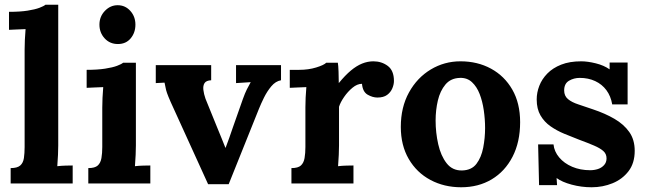

<svg xmlns="http://www.w3.org/2000/svg" viewBox="-20 -775 2733 811"><path d="M25 -65Q53 -65 65.5 -76Q78 -87 81 -107.5Q84 -128 84 -154V-565Q84 -583 85 -606.5Q86 -630 88 -652Q72 -651 50.5 -650.5Q29 -650 18 -649V-725Q65 -725 96.5 -730Q128 -735 146.5 -742Q165 -749 172 -755H226V-161Q226 -147 225 -121.5Q224 -96 222 -73Q239 -75 258 -75.5Q277 -76 287 -76V0H25Z M353 -65Q381 -65 393 -76Q405 -87 408.5 -107.5Q412 -128 412 -154V-320Q412 -338 413 -361.5Q414 -385 416 -407Q400 -406 378.5 -405.5Q357 -405 346 -404V-480Q392 -480 424 -485Q456 -490 474.5 -497Q493 -504 500 -510H554V-161Q554 -147 553 -121.5Q552 -96 550 -73Q566 -75 585.5 -75.5Q605 -76 615 -76V0H353ZM478 -589Q444 -589 422 -613Q400 -637 400 -671Q400 -705 423 -729Q446 -753 477 -753Q509 -753 530.5 -729Q552 -705 552 -671Q552 -637 532 -613Q512 -589 478 -589Z M859 3 701 -344Q690 -369 685.5 -382Q681 -395 679.5 -404.5Q678 -414 675 -426L638 -424V-500H872V-436Q851 -435 844 -424Q837 -413 839 -395.5Q841 -378 848 -358L900 -230Q908 -211 916 -191Q924 -171 932 -151H933Q941 -172 948.5 -193Q956 -214 963 -235L1006 -357Q1015 -382 1022.5 -397Q1030 -412 1039 -428L977 -424V-500H1167V-436Q1144 -432 1126 -410.5Q1108 -389 1095 -362.5Q1082 -336 1074 -316L946 3Z M1211 -65Q1239 -65 1251 -76Q1263 -87 1266.5 -107.5Q1270 -128 1270 -154V-322Q1270 -340 1271 -362.5Q1272 -385 1274 -407Q1258 -406 1236.5 -405.5Q1215 -405 1204 -404V-480H1244Q1283 -480 1315.5 -490Q1348 -500 1358 -510H1407Q1409 -500 1410 -472.5Q1411 -445 1411 -424Q1438 -457 1462 -477Q1486 -497 1509.5 -506.5Q1533 -516 1557 -516Q1592 -516 1618 -496.5Q1644 -477 1644 -433Q1644 -418 1637 -401.5Q1630 -385 1615 -374Q1600 -363 1574 -363Q1554 -363 1533 -375Q1512 -387 1509 -421Q1489 -421 1469 -404.5Q1449 -388 1433.5 -365.5Q1418 -343 1412 -324V-161Q1412 -147 1411 -121.5Q1410 -96 1408 -73Q1424 -75 1443.5 -75.5Q1463 -76 1473 -76V0H1211Z M1928 16Q1856 16 1798 -15Q1740 -46 1706.5 -103.5Q1673 -161 1673 -239Q1673 -322 1707.5 -384.5Q1742 -447 1799.5 -481.5Q1857 -516 1925 -516Q1997 -516 2054 -485Q2111 -454 2144 -396.5Q2177 -339 2177 -259Q2177 -175 2145 -113Q2113 -51 2057 -17.5Q2001 16 1928 16ZM1932 -55Q1972 -56 1992.5 -83Q2013 -110 2021 -151Q2029 -192 2029 -234Q2029 -271 2023.5 -309Q2018 -347 2006 -378Q1994 -409 1973.5 -428Q1953 -447 1923 -446Q1884 -445 1861.5 -418Q1839 -391 1829.5 -350.5Q1820 -310 1820 -266Q1820 -215 1831 -166Q1842 -117 1866.5 -85.5Q1891 -54 1932 -55Z M2479 16Q2436 16 2395 5Q2354 -6 2331 -23L2333 7H2257L2253 -165H2318Q2321 -135 2342 -110Q2363 -85 2397 -70.5Q2431 -56 2473 -56Q2490 -56 2505.5 -61Q2521 -66 2531.5 -77.5Q2542 -89 2542 -106Q2542 -125 2528.5 -137Q2515 -149 2489.5 -160Q2464 -171 2426 -185Q2395 -197 2363.5 -210Q2332 -223 2305.5 -241.5Q2279 -260 2263 -287.5Q2247 -315 2247 -355Q2247 -384 2258 -412.5Q2269 -441 2292 -464.5Q2315 -488 2350.5 -502Q2386 -516 2435 -516Q2462 -516 2496.5 -507.5Q2531 -499 2555 -482V-511H2631V-334H2566Q2560 -369 2541.5 -394Q2523 -419 2494 -432.5Q2465 -446 2429 -446Q2404 -446 2383.5 -434Q2363 -422 2363 -393Q2363 -370 2379 -356.5Q2395 -343 2423 -334Q2451 -325 2485 -313Q2536 -296 2575.5 -273Q2615 -250 2638 -217.5Q2661 -185 2661 -138Q2661 -86 2635 -52Q2609 -18 2567.5 -1Q2526 16 2479 16Z"/></svg>

Font: Lora
Style: Weight 700
Weight: 700
Designer: Olga Karpushina, Alexei Vanyashin (Cyrillic)
Foundry: Cyreal
Version: Version 3.001